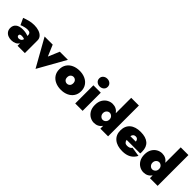

<svg xmlns="http://www.w3.org/2000/svg" viewBox="249 -2076 3437 3437"><g transform="rotate(45 1967.5 -357.5)"><path d="M115 -298 56 -424Q104 -443 164.5 -459Q225 -475 291 -475Q356 -475 409 -457Q462 -439 493 -404.5Q524 -370 524 -320V0H339V-65Q319 -28 278.5 -9Q238 10 187 10Q142 10 104 -6Q66 -22 43 -54.5Q20 -87 20 -134Q20 -200 66.5 -237.5Q113 -275 201 -275Q240 -275 276 -268Q312 -261 339 -249V-272Q339 -298 322 -315.5Q305 -333 262 -333Q234 -333 203 -326.5Q172 -320 148 -311.5Q124 -303 115 -298ZM216 -145Q216 -126 230 -116Q244 -106 262 -106Q287 -106 308.5 -120.5Q330 -135 337 -167Q304 -180 268 -180Q240 -180 228 -171Q216 -162 216 -145Z M564 -460H769L859 -247L949 -460H1154L859 65Z M1164 -230Q1164 -305 1200 -359Q1236 -413 1299 -442Q1362 -471 1442 -471Q1522 -471 1585 -442Q1648 -413 1684 -359Q1720 -305 1720 -230Q1720 -156 1684 -102Q1648 -48 1585 -19Q1522 10 1442 10Q1362 10 1299 -19Q1236 -48 1200 -102Q1164 -156 1164 -230ZM1365 -230Q1365 -188 1388.5 -166.5Q1412 -145 1442 -145Q1472 -145 1495.5 -166.5Q1519 -188 1519 -230Q1519 -272 1495.5 -294Q1472 -316 1442 -316Q1412 -316 1388.5 -294Q1365 -272 1365 -230Z M1785 -622Q1785 -666 1816.5 -693Q1848 -720 1893 -720Q1938 -720 1969.5 -693Q2001 -666 2001 -622Q2001 -578 1969.5 -551Q1938 -524 1893 -524Q1848 -524 1816.5 -551Q1785 -578 1785 -622ZM1799 -460H1986V0H1799Z M2066 -230Q2066 -310 2097.5 -363Q2129 -416 2178 -443Q2227 -470 2279 -470Q2379 -470 2436 -390V-780H2631V0H2436V-70Q2379 10 2279 10Q2227 10 2178 -17Q2129 -44 2097.5 -97.5Q2066 -151 2066 -230ZM2272 -230Q2272 -192 2296 -166Q2320 -140 2354 -140Q2384 -140 2410 -164Q2436 -188 2436 -230Q2436 -272 2410 -296Q2384 -320 2354 -320Q2320 -320 2296 -294Q2272 -268 2272 -230Z M2999 10Q2863 10 2787 -54Q2711 -118 2711 -230Q2711 -344 2784 -407Q2857 -470 2989 -470Q3120 -470 3188 -411Q3256 -352 3256 -239Q3256 -226 3256 -213.5Q3256 -201 3254 -190H2910Q2924 -120 2989 -120Q3061 -120 3085 -165L3263 -137Q3189 10 2999 10ZM2984 -350Q2924 -350 2911 -284H3049Q3046 -316 3029 -333Q3012 -350 2984 -350Z M3320 -230Q3320 -310 3351.5 -363Q3383 -416 3432 -443Q3481 -470 3533 -470Q3633 -470 3690 -390V-780H3885V0H3690V-70Q3633 10 3533 10Q3481 10 3432 -17Q3383 -44 3351.5 -97.5Q3320 -151 3320 -230ZM3526 -230Q3526 -192 3550 -166Q3574 -140 3608 -140Q3638 -140 3664 -164Q3690 -188 3690 -230Q3690 -272 3664 -296Q3638 -320 3608 -320Q3574 -320 3550 -294Q3526 -268 3526 -230Z"/></g></svg>

Font: Jost* Black
Style: Regular
Weight: 900
Version: Version 3.7